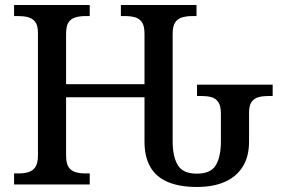

<svg xmlns="http://www.w3.org/2000/svg" viewBox="-20 -734 1119 764"><path d="M763 10Q695 10 648.5 -9.5Q602 -29 578.5 -69Q555 -109 555 -171V-347H243V-115Q243 -84 253 -69Q263 -54 280.5 -49Q298 -44 319 -44H337V0H36V-44H55Q76 -44 93 -49Q110 -54 120.5 -69Q131 -84 131 -115V-603Q131 -633 120 -647Q109 -661 92 -665.5Q75 -670 55 -670H36V-714H337V-670H319Q298 -670 280.5 -665Q263 -660 253 -645.5Q243 -631 243 -599V-399H555V-599Q555 -631 545 -645.5Q535 -660 518 -665Q501 -670 479 -670H461V-714H762V-670H743Q723 -670 705.5 -665Q688 -660 677.5 -645.5Q667 -631 667 -599V-172Q667 -111 687.5 -77Q708 -43 763 -43Q819 -43 839 -77Q859 -111 859 -172V-282Q859 -313 848.5 -328Q838 -343 821 -347.5Q804 -352 783 -352H764V-397H1065V-352H1047Q1026 -352 1009 -347.5Q992 -343 981.5 -329Q971 -315 971 -285V-171Q971 -111 946 -71Q921 -31 875 -10.5Q829 10 763 10Z"/></svg>

Font: ET Text
Style: Regular
Weight: 470
Designer: Monotype Design Team
Foundry: Monotype Imaging Inc.
Version: Version 2.009